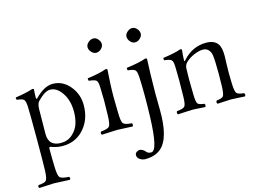

<svg xmlns="http://www.w3.org/2000/svg" viewBox="-114 -858 1782 1314"><g transform="rotate(-15 777.5 -200.5)"><path d="M167 -329.1Q152.8 -314 151.9 -276.9Q151.9 -276.9 149.9 -100.1Q149.9 -54.2 173.8 -33.2Q196.8 -13.2 236.8 -13.2Q286.6 -13.2 320.3 -44.2Q354 -75.2 366 -114.5Q377.9 -153.8 377.9 -198.2Q377.9 -277.3 341.6 -331.1Q305.2 -384.8 257.8 -384.8Q221.2 -385.3 167 -329.1ZM159.2 -351.1Q225.1 -418.9 285.2 -418.9Q356 -418.9 405 -360.4Q454.1 -301.8 454.1 -224.1Q454.1 -113.3 382.8 -43.9Q325.7 10.3 243.2 9.8Q203.1 9.8 165 -4.9Q149.9 -10.7 149.9 2Q149.9 87.9 151.9 138.2Q153.8 196.3 166 209.2Q178.2 222.2 230 225.1Q239.7 236.3 230 246.1Q212.9 246.1 177 243.7Q141.1 241.2 117.2 241.2Q95.2 241.2 63 243.7Q30.8 246.1 14.2 246.1Q4.4 236.3 14.2 225.1Q58.1 223.1 69.1 209.5Q80.1 195.8 82 138.2Q84 100.1 84 -87.4Q84 -274.9 82 -312Q80.1 -352.1 69.6 -362.5Q59.1 -373 20 -377Q16.1 -388.2 18.1 -394Q97.2 -405.3 141.1 -420.9Q153.3 -420.9 152.8 -415Q149.9 -388.2 149.9 -354Q149.9 -351.1 151.4 -349.6Q152.8 -348.1 155 -348.6Q157.2 -349.1 159.2 -351.1Z M581.5 -599.1Q581.5 -617.2 598.6 -632.1Q615.7 -647 633.8 -647Q652.8 -647 667.2 -630.4Q681.6 -613.8 681.6 -595.2Q681.6 -578.1 665.8 -562.5Q649.9 -546.9 629.9 -546.9Q611.8 -546.9 596.7 -563.5Q581.5 -580.1 581.5 -599.1ZM667.5 -108.9Q668.5 -47.9 680.7 -34.4Q692.9 -21 739.7 -18.1Q743.7 -14.2 743.7 -7.1Q743.7 0 739.7 4.9Q720.7 4.9 687.7 2.4Q654.8 0 631.8 0Q608.9 0 574.7 2.4Q540.5 4.9 522.5 4.9Q511.2 -6.3 522.5 -18.1Q569.3 -22 581.1 -35.4Q592.8 -48.8 594.7 -108.9Q596.7 -175.8 596.7 -220.7Q596.7 -247.1 594.7 -307.1Q593.8 -350.1 582.8 -360.6Q571.8 -371.1 529.8 -375Q525.9 -387.2 527.8 -393.1Q614.7 -404.3 660.6 -421.9Q673.8 -421.9 673.8 -415Q673.3 -409.2 672.6 -398.7Q671.9 -388.2 670.4 -360.8Q668.9 -333.5 667.5 -311.5Q666.5 -290 666 -266.8Q665.5 -243.7 665.5 -219.7Q665.5 -194.8 667.5 -108.9Z M857.4 -599.1Q857.4 -617.2 874.3 -632.1Q891.1 -647 909.2 -647Q928.2 -647 942.9 -630.4Q957.5 -613.8 957.5 -595.2Q957.5 -578.1 941.4 -562.5Q925.3 -546.9 905.3 -546.9Q887.2 -546.9 872.3 -563.5Q857.4 -580.1 857.4 -599.1ZM871.1 -307.1Q869.1 -349.1 858.2 -360.1Q847.2 -371.1 806.2 -375Q802.2 -387.2 804.2 -393.1Q899.4 -405.3 941.4 -421.9Q954.6 -421.9 954.1 -415Q951.2 -360.8 950.2 -311Q947.8 -213.9 947.8 -172.9Q947.8 -138.2 949.2 -64Q953.1 146 875.5 209Q834.5 243.2 765.1 243.2Q747.1 243.2 728.8 231.7Q710.4 220.2 710.4 200.2Q710.4 188 721.4 179.9Q732.4 171.9 742.2 171.9Q747.1 171.9 752.2 173.3Q757.3 174.8 760.7 176.5Q764.2 178.2 768.8 181.6Q773.4 185.1 775.4 186.5Q777.3 188 781.2 192.4Q785.2 196.8 786.1 198.2Q797.4 209.5 817.4 209Q864.3 209 871.6 -29.8Q872.1 -43 872.1 -49.8Q873 -79.1 873.5 -111.6Q874 -144 874 -176.8Q874 -252.4 871.1 -307.1Z M1205.1 -340.8Q1274.9 -418.9 1372.1 -418.9Q1428.2 -418.9 1453.1 -386.2Q1463.9 -371.1 1468.3 -350.3Q1472.7 -329.6 1472.7 -301.3Q1472.7 -294.9 1472.4 -286.6Q1472.2 -278.3 1471.9 -273.4Q1471.7 -268.6 1471.2 -257.8Q1468.3 -180.7 1471.2 -104Q1473.1 -46.9 1483.6 -34.4Q1494.1 -22 1535.2 -18.1Q1544.9 -5.9 1535.2 4.9Q1516.1 4.9 1487.3 2.4Q1458.5 0 1437.5 0Q1417.5 0 1388.4 2.4Q1359.4 4.9 1341.3 4.9Q1331.5 -6.3 1341.3 -18.1Q1379.4 -22 1388.9 -34.4Q1398.4 -46.9 1400.4 -104Q1403.3 -188 1400.4 -271Q1398.4 -331.1 1390.1 -345.2Q1373 -379.4 1339.4 -378.9Q1310.5 -378.9 1274.9 -363.5Q1239.3 -348.1 1213.4 -323.2Q1198.2 -306.2 1197.3 -283.2Q1194.3 -223.1 1197.3 -104Q1198.2 -46.9 1207.3 -34.4Q1216.3 -22 1254.4 -18.1Q1258.3 -14.2 1258.3 -7.1Q1258.3 0 1254.4 4.9Q1236.3 4.9 1209.7 2.4Q1183.1 0 1163.1 0Q1140.1 0 1108.2 2.4Q1076.2 4.9 1060.1 4.9Q1056.2 0 1056.2 -7.1Q1056.2 -14.2 1060.1 -18.1Q1104 -22 1115.2 -34.4Q1126.5 -46.9 1127.4 -104Q1130.4 -225.1 1127.4 -312Q1126.5 -353 1115.5 -363Q1104.5 -373 1065.4 -377Q1061.5 -388.2 1063.5 -394Q1147.5 -405.3 1189.5 -420.9Q1201.7 -420.9 1201.2 -414.1Q1196.3 -370.1 1196.3 -340.8Q1196.3 -328.6 1205.1 -340.8Z"/></g></svg>

Font: Linux Libertine Display
Style: Regular
Weight: 400
Designer: Philipp H. Poll
Foundry: Philipp H. Poll
Version: Version 5.0.9